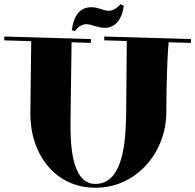

<svg xmlns="http://www.w3.org/2000/svg" viewBox="-22 -863 920 904"><path d="M-2 -673 125 -669 121 -332C119 -137 238 21 427 21C623 21 760 -148 761 -332C762 -549 770 -641 772 -664L877 -661V-679L469 -691V-673L575 -670L572 -332C570 -222 566 3 427 3C306 3 310 -215 310 -293L315 -664L406 -661V-679L-2 -691ZM545 -843C545 -843 520 -812 490 -812C478 -812 464 -817 451 -821C438 -825 425 -829 408 -829C356 -829 326 -793 316 -721L331 -716C331 -716 350 -750 386 -749C398 -749 412 -744 426 -740C440 -736 455 -732 472 -732C518 -732 552 -768 561 -836Z"/></svg>

Font: Purple Purse
Style: Regular
Weight: 400
Designer: Astigmatic (AOETI)
Foundry: Astigmatic (AOETI)
Version: Version 1.000